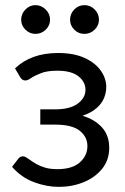

<svg xmlns="http://www.w3.org/2000/svg" viewBox="-20 -721 488 748"><path d="M209 7Q161.5 7 112.5 -11.2Q63.5 -29.5 27 -71L52 -103.5Q59.5 -112 69 -112Q75.5 -112 82 -108Q88.5 -104 97 -98Q107 -90.5 121.2 -82.2Q135.5 -74 155.5 -68Q175.5 -62 203.5 -62Q261 -62 290.8 -88.2Q320.5 -114.5 320.5 -152Q320.5 -188 290.5 -211.8Q260.5 -235.5 194.5 -235.5H137V-295H194.5Q252.5 -295 282.8 -317.2Q313 -339.5 313 -371.5Q313 -401.5 286 -423.5Q258.5 -445.5 203.5 -445.5Q162.5 -445.5 138.5 -435.5Q114 -426 100.5 -416.5Q87.5 -407.5 79 -407.5Q72.5 -407.5 68 -410.2Q63.5 -413 58.5 -420.5L38.5 -454.5Q101 -514.5 206 -514.5Q267.5 -514.5 309.2 -495.5Q351 -476.5 372.5 -446Q394 -415.5 394 -382Q394 -361.5 385.8 -340.2Q377.5 -319 357 -300.5Q336.5 -282 301.5 -270Q348.5 -256 377 -225Q405.5 -194 405.5 -145Q405.5 -97.5 378 -63.5Q350.5 -29.5 305.8 -11.2Q261 7 209 7ZM118 -589Q96 -589 79.2 -605.2Q62.5 -621.5 62.5 -644Q62.5 -667.5 79.2 -684.2Q96 -701 118 -701Q140.5 -701 157.8 -684.2Q175 -667.5 175 -644Q175 -621.5 158 -605.2Q141 -589 118 -589ZM309 -589Q285.5 -589 269.2 -605.5Q253 -622 253 -644Q253 -667 269.2 -684Q285.5 -701 309 -701Q332 -701 348.8 -684.2Q365.5 -667.5 365.5 -644Q365.5 -622 348.8 -605.5Q332 -589 309 -589Z"/></svg>

Font: Verano Sans
Style: Regular
Weight: 400
Designer: Lukasz Dziedzic with Adam Twardoch and Botio Nikoltchev
Foundry: tyPoland Lukasz Dziedzic
Version: Version 3.001;December 28, 2019;FontCreator 12.0.0.2547 64-b